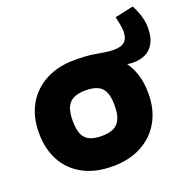

<svg xmlns="http://www.w3.org/2000/svg" viewBox="-154 -1057 1223 1220"><g transform="rotate(-20 457.5 -446.5)"><path d="M753 -566Q732 -566 713 -570Q694 -574 683 -579L422 -709Q478 -709 520.5 -703Q563 -697 597.5 -690.5Q632 -684 663 -684Q685 -684 707.5 -689.5Q730 -695 745.5 -714.5Q761 -734 761 -774Q761 -795 756 -821Q751 -847 745 -875L870 -902Q891 -862 903 -822Q915 -782 915 -742Q915 -679 893.5 -640Q872 -601 835.5 -583.5Q799 -566 753 -566ZM405 9Q289 9 206 -35.5Q123 -80 79 -161Q35 -242 35 -351Q35 -460 81 -540.5Q127 -621 210.5 -665Q294 -709 405 -709Q521 -709 604 -664.5Q687 -620 731 -539.5Q775 -459 775 -349Q775 -240 729 -159.5Q683 -79 600 -35Q517 9 405 9ZM405 -196Q450 -196 481.5 -209Q513 -222 530 -256Q547 -290 547 -351Q547 -412 531 -445Q515 -478 483.5 -491Q452 -504 405 -504Q361 -504 329 -491Q297 -478 280 -444.5Q263 -411 263 -349Q263 -289 279 -255.5Q295 -222 327 -209Q359 -196 405 -196Z"/></g></svg>

Font: REM Black
Style: Regular
Weight: 900
Designer: Octavio Pardo
Foundry: Ashler Design
Version: Version 1.005;gftools[0.9.28]